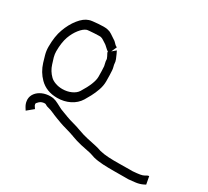

<svg xmlns="http://www.w3.org/2000/svg" viewBox="-177 -939 1619 1498"><g transform="rotate(30 633.0 -190.0)"><path d="M324 5Q227 5 166 -56Q116 -106 94 -177Q86 -203 76.5 -237Q67 -271 67 -307Q67 -402 91 -466Q115 -533 154.5 -582.5Q194 -632 236 -645Q246 -649 267.5 -651.5Q289 -654 315 -656Q341 -658 362 -658Q389 -658 401 -654Q421 -650 438.5 -638Q456 -626 470 -617Q493 -604 503 -591Q513 -578 531 -569L509 -520L543 -549Q546 -543 554.5 -525.5Q563 -508 571 -487.5Q579 -467 579 -452Q579 -444 583.5 -427.5Q588 -411 589 -398Q592 -358 592 -299Q592 -259 578 -219Q564 -179 546 -145.5Q528 -112 515 -91Q487 -46 436.5 -20.5Q386 5 324 5ZM324 -75Q368 -75 404 -91.5Q440 -108 456 -134Q522 -240 522 -299Q522 -354 519 -393Q519 -397 514 -415Q509 -433 509 -452Q509 -455 501 -471Q493 -487 486 -500L490 -503Q474 -514 458 -529.5Q442 -545 434 -549Q419 -558 407.5 -566Q396 -574 383 -577Q382 -578 376 -578Q370 -578 362 -578Q346 -578 323.5 -576.5Q301 -575 282 -573.5Q263 -572 258 -570Q231 -560 202.5 -524Q174 -488 156 -439Q137 -385 137 -307Q137 -282 144 -256Q151 -230 161 -201Q177 -150 215 -113Q232 -96 261.5 -85.5Q291 -75 324 -75ZM1092 277Q1047 277 995.5 277.5Q944 278 895 275.5Q846 273 807 263Q795 259 783.5 255Q772 251 760 248Q717 240 671.5 229.5Q626 219 581 202H582Q543 188 507.5 178.5Q472 169 436 156L435 155Q422 150 404.5 144Q387 138 367 129L366 128Q347 119 327 112Q307 105 289 101Q276 93 271.5 91.5Q267 90 265 90Q237 90 218.5 106Q200 122 200 132Q200 131 202 137Q202 141 205 146Q208 151 219 167L162 214Q155 203 147 190Q139 177 134 160Q133 154 131.5 146.5Q130 139 130 132Q130 100 149.5 74.5Q169 49 202 34.5Q235 20 275 20Q280 20 285.5 20.5Q291 21 300 22Q325 27 350 41Q375 55 396 65Q410 71 427 77Q444 83 462 90H461Q499 104 533.5 113Q568 122 605 136H606Q645 151 687.5 160.5Q730 170 773 179Q785 181 798 185.5Q811 190 824 194Q859 203 905 205.5Q951 208 1000 207Q1049 206 1092 206H1121Q1162 203 1184.5 199Q1207 195 1217 189Q1223 187 1231.5 181Q1240 175 1252 174L1265 243Q1268 242 1259 246.5Q1250 251 1244 254Q1216 267 1180.5 271Q1145 275 1123 277Z"/></g></svg>

Font: Syne Tactile
Style: Regular
Weight: 400
Designer: Lucas Descroix
Foundry: Bonjour Monde
Version: Version 2.100; ttfautohint (v1.8.3)